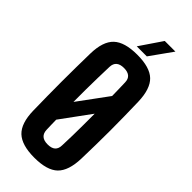

<svg xmlns="http://www.w3.org/2000/svg" viewBox="-308 -1020 1078 1078"><g transform="rotate(45 231.0 -481.0)"><path d="M231 9Q131 9 86.5 -33.2Q42 -75.5 40 -174Q39 -228.5 38.2 -285.5Q37.5 -342.5 37.5 -400.2Q37.5 -458 38.2 -515Q39 -572 40 -627Q42 -725 86.5 -767Q131 -809 231 -809Q331.5 -809 375 -767Q418.5 -725 421.5 -627Q423 -571.5 424 -514.5Q425 -457.5 425 -399.8Q425 -342 424 -285.2Q423 -228.5 421.5 -174Q418.5 -75.5 375 -33.2Q331.5 9 231 9ZM231 -96.5Q262 -96.5 277 -110Q292 -123.5 292.5 -150.5Q294 -190 295 -231.8Q296 -273.5 296 -317Q296 -360.5 296 -405.5L167 -229Q167 -209 167.8 -189.2Q168.5 -169.5 169 -150.5Q170 -123.5 185.5 -110Q201 -96.5 231 -96.5ZM165 -368 295 -545Q294.5 -571.5 294 -597.8Q293.5 -624 292.5 -650.5Q292 -677 276.5 -690.2Q261 -703.5 231 -703.5Q201 -703.5 185.5 -690.2Q170 -677 169 -650.5Q167.5 -607.5 166.5 -561Q165.5 -514.5 165 -466Q164.5 -417.5 165 -368ZM195.5 -840 285.5 -972.5H370L275.5 -840Z"/></g></svg>

Font: Big Shoulders Display Thin ExtraBold
Style: Regular
Weight: 800
Version: Version 2.002